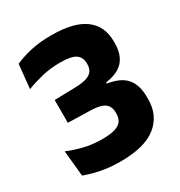

<svg xmlns="http://www.w3.org/2000/svg" viewBox="-160 -763 831 887"><g transform="rotate(-30 256.0 -319.0)"><path d="M227 13.5Q187 13.5 151.8 8.5Q116.5 3.5 88.5 -4.2Q60.5 -12 40.5 -19.5L27 -156.5Q63.5 -141 108.5 -129.8Q153.5 -118.5 206 -118.5Q250.5 -118.5 275.5 -126.5Q300.5 -134.5 310.8 -150.2Q321 -166 321 -188.5V-194Q321 -216.5 311.2 -231Q301.5 -245.5 279.8 -252.8Q258 -260 221 -260.5L105.5 -263.5V-385L221 -388Q257 -389 278.5 -396.5Q300 -404 309.5 -418Q319 -432 319 -453V-457.5Q319 -490 296 -506.2Q273 -522.5 212.5 -522.5Q160 -522.5 113 -510.8Q66 -499 32 -485.5L45 -613Q79.5 -629 128.2 -640.5Q177 -652 242 -652Q361 -652 419.2 -608.5Q477.5 -565 477.5 -484V-474Q477.5 -434 464.2 -405.2Q451 -376.5 423.2 -359.5Q395.5 -342.5 351.5 -336.5V-315L343 -332Q419 -321.5 450.2 -285.5Q481.5 -249.5 481.5 -185V-172Q481.5 -86 419.2 -36.2Q357 13.5 227 13.5Z"/></g></svg>

Font: Anek Bangla Medium
Style: Bold
Weight: 700
Version: Version 1.003